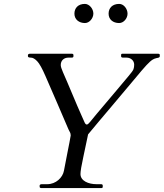

<svg xmlns="http://www.w3.org/2000/svg" viewBox="-20 -963 838 983"><path d="M458 -893.5C458 -917.8 437.5 -943 414.5 -943C379.9 -943 361 -921.7 361 -893C361 -863.4 384.4 -845 415 -845C437.6 -845 458 -869.4 458 -893.5ZM633 -893C633 -917.6 613.7 -943 590.5 -943C555.8 -943 536 -922.5 536 -893C536 -863.4 558.6 -845 590 -845C613.1 -845 633 -868.8 633 -893ZM392 -72C392 -86 397 -115.8 407 -161.5C417 -207.2 425 -245 431 -275C499.6 -358.3 603.2 -478.5 667.5 -556.5C695.8 -590.8 716.5 -615 729.5 -629C742.5 -643 753.3 -652.7 762 -658C767.3 -661.3 773.7 -663.8 781 -665.5C791.3 -667.8 798 -667.3 798 -676V-683C798 -685.3 793.8 -688 791 -688H610C603.3 -688.7 600 -686.7 600 -682V-675C600 -670.3 603.3 -668 610 -668H628C650.1 -668 667 -652.3 667 -632C667 -623.3 665.8 -615.7 663.5 -609C661.2 -602.3 652.8 -590.7 638.5 -574C624.2 -557.3 604.2 -533.5 578.5 -502.5C523.9 -436.5 488.6 -397.6 440.5 -338C427.1 -321.4 419.4 -320.1 411 -341C410.3 -343 405.7 -353.5 397 -372.5C373.7 -423.6 327.5 -537.2 302 -594C294.7 -610.7 291 -622.7 291 -630C291 -654.5 308.8 -668 330 -668H349C353.7 -668.7 356 -671 356 -675V-681C356 -685.7 353 -688 347 -688H132C126 -686.7 123 -684.3 123 -681V-675C123 -670.3 128 -668 138 -668C148 -668 158.8 -661.8 170.5 -649.5C182.2 -637.2 196.3 -611.7 213 -573C250.9 -486.6 294.2 -385.5 330 -302C336.4 -287.1 342 -284 342 -269C335.4 -228.6 317.6 -146.5 307.5 -89.5C301.2 -53.6 266 -20 222 -20H193C186.3 -19.3 183 -17 183 -13V-7C183 -2.3 186.3 0 193 0H498C503.3 0 506 -2 506 -6V-13C506 -17.7 503 -20 497 -20H474C433.3 -20 392 -36.6 392 -72Z"/></svg>

Font: fbb
Style: Italic
Weight: 400
Italic angle: -12°
Designer: David J. Perry, Michael Sharpe
Version: Version 0.991